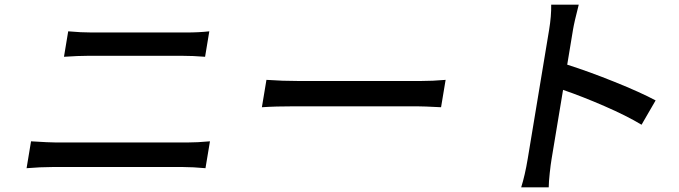

<svg xmlns="http://www.w3.org/2000/svg" viewBox="-20 -768 2908 822"><path d="M93.8 -47.9 112.9 -163Q191.8 -158 220.2 -158H782.3Q823.9 -158 878.9 -163L859.7 -47.9Q804.7 -52.9 764.9 -52.9H202.8Q154.5 -52.9 93.8 -47.9ZM253.9 -524.9 272 -633.9Q327.1 -628.9 373.2 -628.9H775.9Q831.7 -628.9 876.1 -633.9L858 -524.9Q806.8 -529.1 759.6 -529.1H357.6Q316.4 -529.1 253.9 -524.9Z M1101.2 -308.9 1120.7 -426.1Q1189.3 -421.2 1260.7 -421.2H1779.5Q1833.1 -421.2 1887.8 -426.1L1868.3 -308.9Q1792.3 -312.9 1762.8 -312.9H1242.9Q1158.4 -312.9 1101.2 -308.9Z M2339.8 -747.9H2457.7Q2438.2 -671.9 2433.2 -641L2408.4 -491.1Q2500.4 -462 2611.5 -417.3Q2722.7 -372.5 2786.9 -338.1L2726.6 -234Q2662.3 -272.7 2567.8 -313.7Q2473.4 -354.8 2390.6 -383.2L2341.6 -88.1Q2337.4 -63.2 2333.5 -26.5Q2329.5 10.3 2329.2 34.1H2211.3Q2227.6 -17.8 2239.3 -88.1L2331 -641Q2340.6 -699.2 2339.8 -747.9Z"/></svg>

Font: Karasuma Gothic
Style: Medium Italic
Weight: 500
Italic angle: 9.39998°
Designer: Rasmus Andersson / Ryoko Nishizuka
Foundry: Genbu
Version: Version 1.00